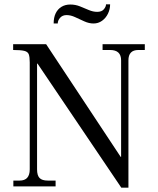

<svg xmlns="http://www.w3.org/2000/svg" viewBox="-20 -865 731 891"><path d="M543 6 154 -570H152V-79Q152 -51 163.5 -39Q175 -27 202 -27H238V0H42V-27H71Q118 -27 118 -79V-576Q118 -601 113.5 -613Q109 -625 92.5 -629Q76 -633 41 -633V-660H194L540 -137H542V-585Q542 -633 491 -633H456V-660H652V-633H622Q576 -633 576 -585V6ZM414 -756Q393 -756 371 -766Q349 -776 328.5 -785.5Q308 -795 289 -795Q270 -795 259 -782.5Q248 -770 248 -756H229Q229 -784 238.5 -803.5Q248 -823 265.5 -833.5Q283 -844 306 -844Q330 -844 351 -835.5Q372 -827 392 -818.5Q412 -810 431 -810Q452 -810 462 -822Q472 -834 472 -845H491Q491 -822 481 -801.5Q471 -781 453.5 -768.5Q436 -756 414 -756Z"/></svg>

Font: Frank Ruhl Libre Light
Style: Regular
Weight: 300
Designer: Yanek Iontef
Foundry: Fontef
Version: Version 6.003;gftools[0.9.30]